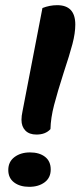

<svg xmlns="http://www.w3.org/2000/svg" viewBox="-20 -700 311 742"><path d="M201 -680Q271 -680 271 -605Q271 -572 260 -530Q249 -488 226 -419Q202 -344 189 -294Q176 -244 175 -201Q156 -180 121 -180Q93 -180 78 -195.5Q63 -211 63 -237Q63 -252 67 -270L144 -669Q172 -680 201 -680ZM176 -45Q176 -13 152.5 4.5Q129 22 93 22Q57 22 34.5 5Q12 -12 12 -43Q12 -75 36 -93Q60 -111 96 -111Q132 -111 154 -94Q176 -77 176 -45Z"/></svg>

Font: Sansita Medium Italic
Style: Regular
Weight: 500
Italic angle: -11°
Designer: Pablo Cosgaya
Foundry: Omnibus-Type
Version: Version 1.006